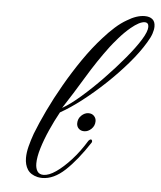

<svg xmlns="http://www.w3.org/2000/svg" viewBox="-51 -730 656 784"><g transform="rotate(5 277.0 -338.5)"><path d="M151 9Q147 9 142 8.5Q137 8 132 7Q103 0 90.5 -19.5Q78 -39 78 -67Q78 -89 84.5 -114.5Q91 -140 101 -168Q118 -212 143.5 -265.5Q169 -319 201.5 -375.5Q234 -432 270.5 -485Q307 -538 346 -581Q369 -607 392.5 -628Q416 -649 439 -662Q478 -686 511 -686Q531 -686 542.5 -676.5Q554 -667 554 -647Q554 -634 548.5 -617.5Q543 -601 530 -580Q505 -538 465.5 -492Q426 -446 380 -402.5Q334 -359 287.5 -323Q241 -287 200 -264Q180 -228 162 -187.5Q144 -147 133 -110.5Q122 -74 122 -48Q122 -28 130 -16Q138 -4 155 -4Q177 -4 206 -24Q235 -44 266.5 -78.5Q298 -113 326 -159Q331 -165 336 -165Q339 -165 340.5 -161Q342 -157 340 -153Q291 -78 244.5 -34.5Q198 9 151 9ZM207 -283Q239 -301 281.5 -338Q324 -375 368 -420.5Q412 -466 449.5 -511Q487 -556 508 -590Q519 -608 524 -621Q529 -634 529 -643Q529 -661 513 -661Q492 -661 457 -632Q432 -611 410 -585.5Q388 -560 379 -548Q333 -487 290 -415.5Q247 -344 207 -283ZM305 -196Q291 -196 282.5 -204.5Q274 -213 274 -226Q274 -245 287.5 -258Q301 -271 317 -271Q331 -271 339.5 -262Q348 -253 348 -241Q348 -222 334.5 -209Q321 -196 305 -196Z"/></g></svg>

Font: Fleur De Leah
Style: Regular
Weight: 400
Designer: Robert E. Leuschke
Foundry: Robert E. Leuschke
Version: Version 1.010; ttfautohint (v1.8.3)